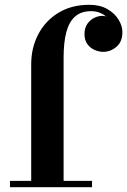

<svg xmlns="http://www.w3.org/2000/svg" viewBox="-20 -780 530 800"><path d="M352 -760Q396.5 -760 427.2 -742.2Q458 -724.5 474 -698.2Q490 -672 490 -646Q490 -606 465.2 -585Q440.5 -564 410 -564Q392.5 -564 374.5 -571.8Q356.5 -579.5 344.2 -596Q332 -612.5 332 -638.5Q332 -663.5 344.2 -681Q356.5 -698.5 375.5 -707Q394.5 -715.5 414 -713.5Q420.5 -712.5 426.5 -707.5Q432.5 -702.5 434 -694.5Q428.5 -706 417.5 -714.8Q406.5 -723.5 391.8 -728.5Q377 -733.5 359.5 -733.5Q318.5 -733.5 293.2 -711.5Q268 -689.5 256.5 -646.5Q245 -603.5 245 -540V-26.5H363.5V0H21.5V-26.5H110V-511.5Q110 -582 140 -638.2Q170 -694.5 224.2 -727.2Q278.5 -760 352 -760Z"/></svg>

Font: Bodoni Moda 9pt
Style: Bold
Weight: 700
Designer: Owen Earl
Foundry: indestructible type
Version: Version 2.005